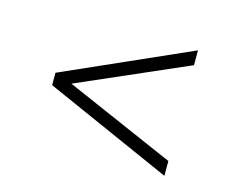

<svg xmlns="http://www.w3.org/2000/svg" viewBox="-63 -649 657 538"><g transform="rotate(15 266.0 -380.0)"><path d="M451 -562V-519L132.5 -380L451 -241V-198L81.5 -362V-398Z"/></g></svg>

Font: Encode Sans ExtraLight
Style: Regular
Weight: 275
Designer: Multiple Designers
Foundry: Impallari Type
Version: Version 2.000